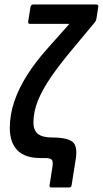

<svg xmlns="http://www.w3.org/2000/svg" viewBox="-20 -703 457 854"><path d="M208.2 130.8Q198.8 130.8 200.6 119.8L213.6 36.6Q216.8 14.6 209.8 7.3Q202.8 0 182.2 0H160.6Q90.6 0 57.1 -34.8Q23.6 -69.6 23.6 -133.6Q23.6 -193 43.7 -252Q63.7 -310.9 101.5 -370.3Q139.3 -429.7 192.5 -488.7L288.6 -596.7H114Q103.6 -596.7 105.4 -607.3L115.6 -672Q117.6 -683 127.4 -683H408.9Q418.9 -683 416.9 -672L408.7 -618.4Q407.7 -614 406.3 -611Q404.9 -608 402.1 -604.2L302 -483.8Q245.5 -416.7 206.8 -360.3Q168.1 -303.9 148.4 -254.6Q128.7 -205.3 128.7 -158Q128.7 -124.6 147.8 -108.2Q167 -91.9 209.6 -91.5Q279.7 -91.5 303.1 -71.7Q326.4 -52 316.6 6.8L298.7 119.8Q297.3 130.8 287.3 130.8Z"/></svg>

Font: Sofia Sans Condensed
Style: Italic
Weight: 400
Italic angle: -9°
Designer: Botio Nikoltchev, Ani Petrova
Foundry: lettersoup
Version: Version 4.101